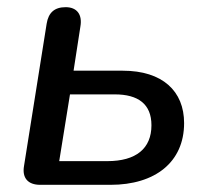

<svg xmlns="http://www.w3.org/2000/svg" viewBox="-20 -515 583 535"><path d="M92 0H288C412 0 493 -63 493 -172C493 -261 433 -318 322 -318H185L204 -441C210 -475 194 -495 163 -495C132 -495 115 -480 110 -449L47 -53C41 -19 58 0 92 0ZM279 -66H145L175 -252H300C365 -252 402 -225 402 -166C402 -101 359 -66 279 -66Z"/></svg>

Font: SN Pro Medium
Style: Italic
Weight: 400
Italic angle: -9°
Designer: Tobias Whetton
Foundry: Supernotes
Version: Version 1.001;Glyphs 3.2 (3249)